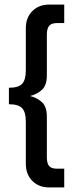

<svg xmlns="http://www.w3.org/2000/svg" viewBox="-20 -770 350 840"><path d="M93 -54V-238Q93 -280 76.5 -297Q60 -314 19 -314V-386Q60 -386 76.5 -403Q93 -420 93 -462V-647Q93 -693 121.5 -721.5Q150 -750 195 -750H261V-669H229Q205 -669 195 -657Q185 -645 185 -618V-440Q185 -396 163 -376.5Q141 -357 111 -350Q141 -343 163 -323.5Q185 -304 185 -260V-83Q185 -55 195 -43.5Q205 -32 229 -32H261V50H195Q150 50 121.5 21.5Q93 -7 93 -54Z"/></svg>

Font: Haskoy Medium
Style: Regular
Weight: 500
Designer: Ertekin Erdin
Foundry: Ertekin Erdin
Version: Version 1.500; ttfautohint (v1.8.3)